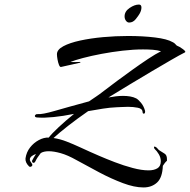

<svg xmlns="http://www.w3.org/2000/svg" viewBox="-20 -722 834 843"><path d="M610 101Q570 101 519.5 82Q469 63 416 35Q363 7 316 -19Q277 -41 246.5 -49.5Q216 -58 194 -58Q172 -58 159 -50Q143 -30 135 -13Q132 -7 127 -7Q124 -7 122 -10Q120 -13 121 -17Q125 -24 129 -31.5Q133 -39 138 -46Q129 -43 120 -37Q111 -30 111 -22Q111 -15 119 -5Q122 -1 122 2Q122 7 116.5 9.5Q111 12 107 8Q90 -9 92 -27Q96 -54 112 -74.5Q128 -95 150.5 -107Q173 -119 194 -118Q208 -136 237.5 -163.5Q267 -191 305 -222Q256 -212 215 -208Q174 -204 147 -206Q133 -206 133 -213Q133 -216 137 -219Q141 -222 145 -221Q165 -219 220 -235Q275 -251 371 -277L402 -298Q413 -305 437.5 -324Q462 -343 494.5 -367Q527 -391 562.5 -416.5Q598 -442 630.5 -463.5Q663 -485 687 -497Q671 -502 651 -503.5Q631 -505 608 -505Q566 -505 518.5 -499.5Q471 -494 426 -485.5Q381 -477 345 -467.5Q309 -458 289 -450Q297 -449 309.5 -449.5Q322 -450 332 -450Q332 -450 332.5 -449Q333 -448 333 -447L248 -428Q243 -427 239 -437Q235 -447 232.5 -461Q230 -475 230 -484Q230 -504 258 -519Q286 -534 332 -544Q378 -554 433 -559Q488 -564 542 -564Q607 -564 660.5 -557.5Q714 -551 738 -537Q747 -533 756 -522Q769 -517 783.5 -506Q798 -495 792 -492Q770 -481 732 -459Q694 -437 646.5 -409Q599 -381 549.5 -351Q500 -321 456 -294Q472 -297 488 -299Q504 -301 520 -301Q537 -301 551.5 -298.5Q566 -296 578 -290Q586 -286 598.5 -271.5Q611 -257 617 -235V-231Q617 -223 611 -223Q606 -223 606 -231Q605 -245 585 -249Q565 -253 542 -253Q526 -253 512 -252Q498 -251 491 -251Q464 -250 432 -245Q400 -240 367 -234Q318 -200 279 -169.5Q240 -139 215 -116Q243 -112 272.5 -100.5Q302 -89 329 -76.5Q356 -64 374 -56Q385 -51 415 -38Q445 -25 484 -10Q523 5 562.5 15.5Q602 26 632 26Q656 26 671 17Q686 8 686 -14Q686 -30 677.5 -44.5Q669 -59 659 -68Q655 -73 656.5 -76Q658 -79 659 -79Q667 -76 671.5 -70Q676 -64 681 -61Q692 -54 702.5 -47.5Q713 -41 713 -24V-16Q712 -15 708.5 -12Q705 -9 695 6Q693 58 669.5 79.5Q646 101 610 101ZM547 -623Q539 -623 533 -631Q527 -639 527 -650Q527 -672 549 -687Q571 -702 590 -702Q601 -702 601 -689Q601 -676 593 -662Q588 -653 576 -638Q564 -623 547 -623Z"/></svg>

Font: The Nautigal
Style: Bold
Weight: 700
Designer: Robert E. Leuschke
Foundry: Robert E. Leuschke
Version: Version 1.100; ttfautohint (v1.8.3)